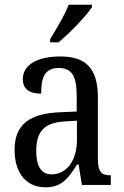

<svg xmlns="http://www.w3.org/2000/svg" viewBox="-20 -786 527 816"><path d="M193 -619V-606H229C278 -647 349 -721 371 -756V-766H272C255 -721 221 -666 193 -619ZM173 10C245 10 271 -31 308 -87H314L328 0H451V-41H448C410 -41 396 -57 396 -113V-372C396 -499 342 -546 236 -546C143 -546 77 -513 77 -450C77 -408 104 -388 155 -388C155 -452 167 -497 230 -497C295 -497 306 -447 306 -373V-312L236 -309C105 -304 42 -256 42 -150C42 -41 99 10 173 10ZM199 -45C154 -45 134 -82 134 -144C134 -223 164 -265 256 -270L307 -273V-191C307 -106 265 -45 199 -45Z"/></svg>

Font: Noto Serif Lao Condensed
Style: Regular
Weight: 400
Width: 3
Designer: Monotype Design Team
Foundry: Monotype Imaging Inc.
Version: Version 2.003